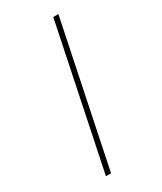

<svg xmlns="http://www.w3.org/2000/svg" viewBox="-244 -884 984 1169"><g transform="rotate(-30 248.0 -300.0)"><path d="M379 -800H343L136 200H172Z"/></g></svg>

Font: Nacelle UltraLight
Style: Italic
Weight: 200
Italic angle: -12°
Designer: Sora Sagano
Foundry: Sora Sagano
Version: Version 1.000;FEAKit 1.0